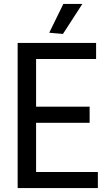

<svg xmlns="http://www.w3.org/2000/svg" viewBox="-20 -959 553 979"><path d="M231 -792 303 -939H400L301 -786ZM70 -740H470V-658H164V-415H437V-333H164V-82H479V0H70Z"/></svg>

Font: Encode Sans Compressed
Style: Medium
Weight: 500
Designer: Pablo Impallari, Andres Torresi
Foundry: Pablo Impallari, Andres Torresi
Version: Version 1.000; ttfautohint (v1.00) -l 8 -r 50 -G 200 -x 14 -